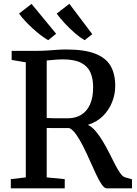

<svg xmlns="http://www.w3.org/2000/svg" viewBox="-20 -1018 738 1038"><path d="M38.5 0V-49.5L119.5 -59V-681L43 -694V-743H174.5Q208.5 -743 236.8 -745Q265 -747 289.8 -748.8Q314.5 -750.5 338 -750.5Q436 -750.5 494.2 -728Q552.5 -705.5 577.8 -661.8Q603 -618 603 -553.5Q603 -508.5 586 -465.8Q569 -423 536.2 -390.5Q503.5 -358 455 -343Q477.5 -332.5 497.8 -308.2Q518 -284 536.5 -253Q555 -222 571.5 -189.2Q588 -156.5 602.5 -128Q617 -99.5 630.5 -81Q644 -62.5 656 -59.5L693.5 -48.5V0H556.5Q544 0 529.5 -21.2Q515 -42.5 499 -76.8Q483 -111 465.5 -150.5Q448 -190 429.5 -226.8Q411 -263.5 392.2 -290.5Q373.5 -317.5 354.5 -325.5Q344 -325.5 326.5 -325.5Q309 -325.5 290.2 -325.5Q271.5 -325.5 255.8 -325.8Q240 -326 232.5 -326V-59L330 -49.5V0ZM346 -378.5Q387.5 -378.5 418.5 -397Q449.5 -415.5 466.5 -452.8Q483.5 -490 483.5 -547Q483.5 -593 468.8 -626.5Q454 -660 418.2 -678.5Q382.5 -697 319.5 -697Q305 -697 290 -696Q275 -695 260.5 -693.5Q246 -692 232.5 -691V-380.5Q246.5 -379 269.2 -378.8Q292 -378.5 313.8 -378.5Q335.5 -378.5 346 -378.5ZM240 -801Q222.5 -811 201 -827.2Q179.5 -843.5 157.5 -863.5Q135.5 -883.5 116 -904.5Q96.5 -925.5 83 -944.5L150.5 -997L283.5 -835.5L241 -801ZM436.5 -801Q413 -815 385 -839Q357 -863 331 -891Q305 -919 286.5 -944.5L355 -997.5L479 -833L437.5 -801Z"/></svg>

Font: Merriweather 24pt Medium
Style: Regular
Weight: 500
Designer: Eben Sorkin
Foundry: Eben Sorkin
Version: Version 2.100